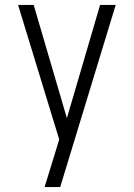

<svg xmlns="http://www.w3.org/2000/svg" viewBox="-20 -540 540 775"><path d="M160 215Q168 188 176.5 161.5Q185 135 193 108L219 23L53 -520H116L250 -63L384 -520H447L223 215Z"/></svg>

Font: Iosevka Light
Style: Regular
Weight: 300
Monospace: yes
Designer: Belleve Invis
Foundry: Belleve Invis
Version: Version 32.5.0; ttfautohint (v1.8.4)